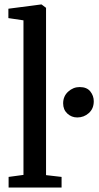

<svg xmlns="http://www.w3.org/2000/svg" viewBox="-20 -839 444 859"><path d="M85 -56.5V-748L17.5 -758V-800L163.5 -819H166L186 -804V-55.5L255.5 -47.5V0H18.5V-47.5ZM325.5 -313.5Q300 -313.5 281.2 -331Q262.5 -348.5 262.5 -376.5Q262.5 -408.5 285 -429Q307.5 -449.5 336.5 -449.5Q368.5 -449.5 384 -430Q399.5 -410.5 399.5 -386Q399.5 -353 377.5 -333.2Q355.5 -313.5 325.5 -313.5Z"/></svg>

Font: Merriweather 24pt SemiCondensed
Style: Regular
Weight: 400
Width: 4
Designer: Eben Sorkin
Foundry: Eben Sorkin
Version: Version 2.100